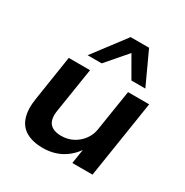

<svg xmlns="http://www.w3.org/2000/svg" viewBox="-176 -909 1026 1063"><g transform="rotate(30 337.0 -377.5)"><path d="M240 10Q178 10 135.5 -13.5Q93 -37 77 -86Q61 -135 73 -209L117 -494H253L209 -214Q202 -175 209.5 -149.5Q217 -124 239 -111.5Q261 -99 295 -99Q337 -99 371 -117Q405 -135 427.5 -166Q450 -197 455 -234L496 -494H631L554 0H425L441 -103H447Q412 -48 359.5 -19Q307 10 240 10ZM200 -559 356 -765H474L569 -559H480L404 -691L290 -559Z"/></g></svg>

Font: Nunito Sans 10pt SemiExpanded
Style: Bold Italic
Weight: 700
Width: 6
Italic angle: -9°
Designer: Vernon Adams
Foundry: Vernon Adams
Version: Version 3.101;gftools[0.9.27]